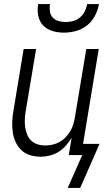

<svg xmlns="http://www.w3.org/2000/svg" viewBox="-20 -760 540 941"><path d="M293 -600Q264 -600 237 -608Q210 -616 191.5 -635.5Q173 -655 167.5 -683Q162 -711 167 -740H225Q222 -722 224.5 -704.5Q227 -687 238 -674.5Q249 -662 266.5 -657Q284 -652 302 -652Q320 -652 338.5 -657Q357 -662 372 -674.5Q387 -687 395.5 -704.5Q404 -722 407 -740H465Q460 -711 445.5 -683Q431 -655 406.5 -635.5Q382 -616 352 -608Q322 -600 293 -600ZM312 161 383 0H317L331 -85Q319 -65 303 -46.5Q287 -28 266.5 -15.5Q246 -3 223.5 2.5Q201 8 179 8Q152 8 127.5 0.5Q103 -7 85 -24Q67 -41 56.5 -64Q46 -87 42.5 -112.5Q39 -138 40 -164.5Q41 -191 46 -218L96 -520H157L105 -209Q102 -189 101.5 -170Q101 -151 104 -133Q107 -115 114 -98.5Q121 -82 134 -70Q147 -58 164.5 -52.5Q182 -47 202 -47Q219 -47 237 -51Q255 -55 271.5 -64Q288 -73 301 -86.5Q314 -100 324 -116.5Q334 -133 339 -150Q344 -167 347 -185L403 -520H464L387 -55H468L373 161Z"/></svg>

Font: Iosevka Light
Style: Italic
Weight: 300
Italic angle: -9°
Monospace: yes
Designer: Belleve Invis
Foundry: Belleve Invis
Version: Version 32.5.0; ttfautohint (v1.8.4)